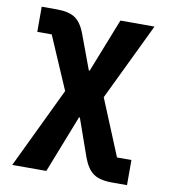

<svg xmlns="http://www.w3.org/2000/svg" viewBox="-82 -595 763 865"><g transform="rotate(10 300.0 -162.5)"><path d="M108 -525Q164 -525 193 -505Q222 -485 240 -435L298 -279H302L399 -525H555L385 -172L491 85H557V200H488Q432 200 403 179.5Q374 159 356 110L295 -63H291L188 200H32L209 -169L105 -410H39V-525Z"/></g></svg>

Font: iA Writer Quattro V
Style: Regular
Weight: 400
Designer: Mike Abbink, Paul van der Laan, Pieter van Rosmalen, Oliver Reichenstein
Foundry: Information Architects Inc.
Version: Version 2.000